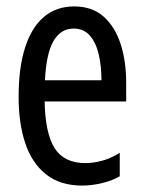

<svg xmlns="http://www.w3.org/2000/svg" viewBox="-20 -568 452 598"><path d="M236 10Q168 10 124 -24.5Q80 -59 59 -121Q38 -183 38 -266Q38 -358 58.5 -421Q79 -484 117.5 -516Q156 -548 211 -548Q267 -548 302.5 -516.5Q338 -485 355.5 -431.5Q373 -378 373 -310V-252H119Q121 -152 150.5 -106Q180 -60 246 -60Q269 -60 296.5 -67Q324 -74 353 -92V-19Q329 -5 297 2.5Q265 10 236 10ZM120 -318H296Q296 -362 287.5 -398.5Q279 -435 260 -457Q241 -479 209 -479Q169 -479 146.5 -440Q124 -401 120 -318Z"/></svg>

Font: Noto Sans ExtraCondensed
Style: Regular
Weight: 400
Width: 2
Designer: Monotype Design Team
Foundry: Monotype Imaging Inc.
Version: Version 2.013